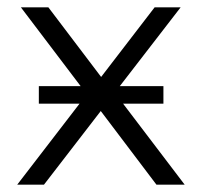

<svg xmlns="http://www.w3.org/2000/svg" viewBox="-20 -504 550 524"><path d="M407 0 255 -201 100 0H27L197 -221H86V-269H200L37 -484H112L256 -294L402 -484H473L307 -269H426V-221H316L484 0Z"/></svg>

Font: Montserrat Ace
Style: Regular
Weight: 400
Designer: Julieta Ulanovsky
Foundry: Julieta Ulanovsky
Version: Version 1